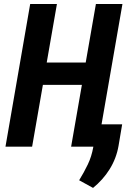

<svg xmlns="http://www.w3.org/2000/svg" viewBox="-20 -731 630 957"><path d="M466.8 0H334.5L388.2 -308.1H193.8L140.1 0H7.3L130.4 -710.9H263.7L212.9 -419.4H407.2L458 -710.9H590.3ZM570.8 -3.9Q565.4 27.3 554.2 56.6Q543 85.9 526.4 112.5Q509.8 139.2 488.8 162.6Q467.8 186 443.8 205.6L374.5 167.5Q398.9 127.9 417.7 88.6Q436.5 49.3 444.8 2.9L464.4 -111.3H588.9Z"/></svg>

Font: Roboto Mono
Style: Bold Italic
Weight: 700
Designer: Google
Version: Version 2.000985; 2015; ttfautohint (v1.3)